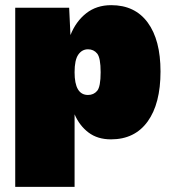

<svg xmlns="http://www.w3.org/2000/svg" viewBox="-20 -530 664 744"><path d="M39 194V-500H248L253 -394Q274 -447 314 -478.5Q354 -510 411 -510Q503 -510 552.5 -442.5Q602 -375 602 -253Q602 -128 552 -59Q502 10 410 10Q358 10 323 -16.5Q288 -43 269 -87V194ZM321 -162Q343 -162 356.5 -178Q370 -194 370 -250Q370 -306 356.5 -322.5Q343 -339 321 -339Q298 -339 283.5 -318.5Q269 -298 269 -250Q269 -162 321 -162Z"/></svg>

Font: Prodigy Sans Black
Style: Regular
Weight: 900
Designer: Wei Huang
Foundry: Wei Huang
Version: Version 1.003; ttfautohint (v1.8.3)